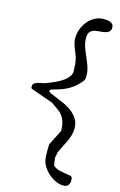

<svg xmlns="http://www.w3.org/2000/svg" viewBox="-146 -794 698 1113"><g transform="rotate(15 203.0 -237.5)"><path d="M212.9 81.5Q212.9 78.1 212.9 72.8Q212.9 67.4 213.4 62Q213.4 56.2 213.9 49.3L260.3 -42.5V-51.8Q260.3 -81.1 249.3 -108.6Q238.3 -136.2 213.9 -154.8Q209.5 -158.2 201.9 -163.6Q194.3 -168.9 187 -174.1Q179.7 -179.2 174.1 -183.1Q168.5 -187 168 -187.5L37.1 -233.9Q30.3 -236.3 29.5 -240.7Q28.8 -245.1 28.8 -249.5Q28.8 -260.7 36.4 -266.8Q43.9 -272.9 54.7 -276.4Q65.4 -279.8 76.9 -281.5Q88.4 -283.2 96.2 -285.6Q106.9 -289.6 122.1 -295.4Q137.2 -301.3 153.3 -308.6Q169.4 -315.9 185.1 -325.2Q200.7 -334.5 213.4 -345.5Q226.1 -356.4 233.6 -369.1Q241.2 -381.8 241.2 -396.5Q241.2 -414.1 239.5 -434.3Q237.8 -454.6 233.9 -469.7Q230 -484.9 224.1 -498.8Q218.3 -512.7 212.9 -526.4Q207.5 -540 203.9 -554.4Q200.2 -568.8 200.2 -585.4Q200.2 -612.3 210 -638.7Q219.7 -665 237.3 -686.3Q254.9 -707.5 279.1 -720.7Q303.2 -733.9 332 -733.9Q341.3 -733.9 351.8 -732.9Q362.3 -731.9 371.3 -728.3Q380.4 -724.6 386.2 -717.5Q392.1 -710.4 392.1 -698.7Q392.1 -696.3 392.1 -691.9Q392.1 -687.5 391.1 -686.5Q385.3 -672.9 373.3 -667.5Q361.3 -662.1 346.9 -660.2Q332.5 -658.2 317.1 -657.2Q301.8 -656.2 289.1 -651.4Q276.4 -646.5 268.3 -635.5Q260.3 -624.5 260.3 -602.5Q260.3 -573.7 269.5 -547.9Q278.8 -522 290 -496.6Q301.3 -471.2 310.5 -445.1Q319.8 -418.9 319.8 -390.6Q319.8 -380.9 319.1 -374.3Q318.4 -367.7 313 -358.9Q294.9 -335.9 276.1 -320.3Q257.3 -304.7 236.6 -293.7Q215.8 -282.7 192.4 -274.9Q168.9 -267.1 142.1 -259.8Q140.6 -258.8 138.4 -256.8Q136.2 -254.9 135.3 -253.9V-249.5Q135.3 -243.2 149.9 -236.8Q164.6 -230.5 186.3 -221.9Q208 -213.4 233.6 -201.7Q259.3 -189.9 281 -173.1Q302.7 -156.2 317.4 -133.1Q332 -109.9 332 -78.6Q332 -55.7 326.2 -35.6Q320.3 -15.6 311.5 3.7Q302.7 22.9 292.2 42.2Q281.7 61.5 272.9 82.5Q272.9 83 272.2 86.9Q271.5 90.8 270.5 95.9Q269.5 101.1 268.6 106.2Q267.6 111.3 267.1 114.3Q267.1 115.2 266.6 116.2Q266.1 117.2 266.1 118.2L267.1 121.1Q267.6 125 268.6 131.3Q269.5 137.7 270.5 143.8Q271.5 149.9 272.2 154.8Q272.9 159.7 272.9 160.2Q272.9 161.1 275.6 163.8Q278.3 166.5 279.8 167.5Q281.7 168.5 285.9 170.7Q290 172.9 294.2 175Q298.3 177.2 301.8 178.7Q305.2 180.2 306.2 180.2Q310.1 181.2 320.3 183.3Q330.6 185.5 342 187.5Q353.5 189.5 363.8 191.2Q374 192.9 377.9 193.4Q389.2 197.3 390.6 204.1Q392.1 210.9 392.1 219.2Q392.1 235.8 383.1 247.6Q374 259.3 356 259.3Q335 259.3 314 251Q293 242.7 274.7 228.8Q256.3 214.8 242.4 197Q228.5 179.2 221.2 160.2Q217.8 151.9 216.1 141.6Q214.4 131.3 213.6 120.8Q212.9 110.4 212.9 100.1Q212.9 89.8 212.9 81.5Z"/></g></svg>

Font: IM FELL English
Style: Regular
Weight: 400
Designer: Igino Marini
Foundry: Igino Marini
Version: 3.00